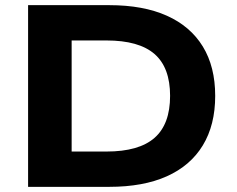

<svg xmlns="http://www.w3.org/2000/svg" viewBox="-20 -725 918 745"><path d="M89 0V-705H404Q536 -705 627.5 -664Q719 -623 767 -544.5Q815 -466 815 -353Q815 -240 767 -161Q719 -82 627.5 -41Q536 0 404 0ZM258 -137H393Q519 -137 579.5 -190Q640 -243 640 -353Q640 -463 579.5 -515.5Q519 -568 393 -568H258Z"/></svg>

Font: Nunito Sans 10pt SemiExpanded ExtraBold
Style: Regular
Weight: 800
Width: 6
Designer: Vernon Adams
Foundry: Vernon Adams
Version: Version 3.101;gftools[0.9.27]